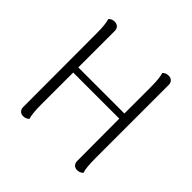

<svg xmlns="http://www.w3.org/2000/svg" viewBox="-180 -861 1034 1034"><g transform="rotate(45 336.5 -344.5)"><path d="M582 -4Q568 10 547 10Q532 10 522.5 0.5Q513 -9 513 -25L512 -347H161V-103Q161 -34 171 -4Q157 10 136 10Q121 10 111.5 0.5Q102 -9 102 -25L101 -587Q101 -652 91 -685Q105 -699 125 -699Q141 -699 151 -689.5Q161 -680 161 -664V-386H512V-587Q512 -652 502 -685Q516 -699 537 -699Q552 -699 562 -689.5Q572 -680 572 -664V-103Q572 -34 582 -4Z"/></g></svg>

Font: Arima Madurai Light
Style: Regular
Weight: 300
Designer: Joana Correia and Natanael Gama
Foundry: NDISCOVER
Version: Version 1.019